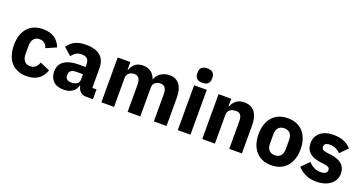

<svg xmlns="http://www.w3.org/2000/svg" viewBox="-37 -1424 4005 2111"><g transform="rotate(20 1965.0 -368.5)"><path d="M281 12Q222 12 176 -7.5Q130 -27 99 -62.5Q68 -98 52 -149Q36 -200 36 -263Q36 -326 52 -376.5Q68 -427 99 -463Q130 -499 176 -518Q222 -537 281 -537Q361 -537 414.5 -501Q468 -465 491 -400L371 -348Q364 -378 342 -399Q320 -420 281 -420Q236 -420 213 -390.5Q190 -361 190 -311V-213Q190 -163 213 -134Q236 -105 281 -105Q321 -105 344.5 -126.5Q368 -148 379 -183L494 -133Q468 -58 413.5 -23Q359 12 281 12Z M974 0Q934 0 907.5 -25Q881 -50 874 -92H868Q856 -41 815 -14.5Q774 12 714 12Q635 12 593 -30Q551 -72 551 -141Q551 -224 611.5 -264.5Q672 -305 776 -305H859V-338Q859 -376 839 -398.5Q819 -421 772 -421Q728 -421 702 -402Q676 -383 659 -359L571 -437Q603 -484 651.5 -510.5Q700 -537 783 -537Q895 -537 951 -488Q1007 -439 1007 -345V-115H1056V0ZM769 -91Q806 -91 832.5 -107Q859 -123 859 -159V-221H787Q700 -221 700 -162V-147Q700 -118 718 -104.5Q736 -91 769 -91Z M1155 0V-525H1303V-436H1309Q1323 -478 1357 -507.5Q1391 -537 1450 -537Q1504 -537 1542 -510Q1580 -483 1597 -431H1600Q1607 -453 1621.5 -472.5Q1636 -492 1657 -506Q1678 -520 1704 -528.5Q1730 -537 1760 -537Q1836 -537 1876.5 -483Q1917 -429 1917 -329V0H1769V-317Q1769 -417 1697 -417Q1664 -417 1637 -398Q1610 -379 1610 -340V0H1462V-317Q1462 -417 1390 -417Q1374 -417 1358.5 -412.5Q1343 -408 1330.5 -398Q1318 -388 1310.5 -373.5Q1303 -359 1303 -340V0Z M2123 -581Q2078 -581 2057.5 -601.5Q2037 -622 2037 -654V-676Q2037 -708 2057.5 -728.5Q2078 -749 2123 -749Q2168 -749 2188.5 -728.5Q2209 -708 2209 -676V-654Q2209 -622 2188.5 -601.5Q2168 -581 2123 -581ZM2049 -525H2197V0H2049Z M2335 0V-525H2483V-436H2489Q2503 -477 2538 -507Q2573 -537 2635 -537Q2716 -537 2757.5 -483Q2799 -429 2799 -329V0H2651V-317Q2651 -368 2635 -392.5Q2619 -417 2578 -417Q2560 -417 2543 -412.5Q2526 -408 2512.5 -398Q2499 -388 2491 -373.5Q2483 -359 2483 -340V0Z M3144 12Q3086 12 3040.5 -7Q2995 -26 2963.5 -62Q2932 -98 2915 -149Q2898 -200 2898 -263Q2898 -326 2915 -377Q2932 -428 2963.5 -463.5Q2995 -499 3040.5 -518Q3086 -537 3144 -537Q3202 -537 3247.5 -518Q3293 -499 3324.5 -463.5Q3356 -428 3373 -377Q3390 -326 3390 -263Q3390 -200 3373 -149Q3356 -98 3324.5 -62Q3293 -26 3247.5 -7Q3202 12 3144 12ZM3144 -105Q3188 -105 3212 -132Q3236 -159 3236 -209V-316Q3236 -366 3212 -393Q3188 -420 3144 -420Q3100 -420 3076 -393Q3052 -366 3052 -316V-209Q3052 -159 3076 -132Q3100 -105 3144 -105Z M3673 12Q3597 12 3545 -12.5Q3493 -37 3452 -82L3539 -170Q3567 -139 3601 -121Q3635 -103 3678 -103Q3722 -103 3739 -116.5Q3756 -130 3756 -153Q3756 -190 3703 -197L3646 -204Q3469 -226 3469 -366Q3469 -404 3483.5 -435.5Q3498 -467 3524.5 -489.5Q3551 -512 3588.5 -524.5Q3626 -537 3673 -537Q3714 -537 3745.5 -531.5Q3777 -526 3801.5 -515.5Q3826 -505 3846.5 -489.5Q3867 -474 3887 -455L3802 -368Q3777 -393 3745.5 -407.5Q3714 -422 3681 -422Q3643 -422 3627 -410Q3611 -398 3611 -378Q3611 -357 3622.5 -345.5Q3634 -334 3666 -329L3725 -321Q3898 -298 3898 -163Q3898 -125 3882 -93Q3866 -61 3836.5 -37.5Q3807 -14 3765.5 -1Q3724 12 3673 12Z"/></g></svg>

Font: IBM Plex Sans Arabic
Style: Bold
Weight: 700
Designer: Mike Abbink, Paul van der Laan, Pieter van Rosmalen, Wael Morcos, Khajak Apelian
Foundry: Bold Monday
Version: Version 1.2